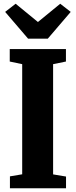

<svg xmlns="http://www.w3.org/2000/svg" viewBox="-20 -1005 404 1025"><path d="M98.5 -74.5V-662.5L32 -676.5V-743H332V-676.5L263.5 -662.5V-74L332.5 -62.5V0H33V-63.5ZM130 -798.5 7.5 -941.5 63.5 -985 182.5 -887.5 301.5 -985 357.5 -941.5 235 -798.5Z"/></svg>

Font: Merriweather 24pt SemiCondensed Black
Style: Regular
Weight: 900
Width: 4
Designer: Eben Sorkin
Foundry: Eben Sorkin
Version: Version 2.100